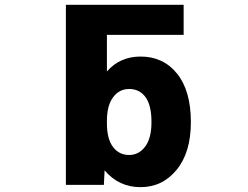

<svg xmlns="http://www.w3.org/2000/svg" viewBox="-20 -772 1040 804"><path d="M614.3 -260.7Q614.3 -331.1 589.4 -365.2Q564.5 -399.4 520.5 -399.4Q479.5 -399.4 453.6 -364.7Q427.7 -330.1 427.7 -265.6V-255.9Q427.7 -190.4 453.1 -156.7Q478.5 -123 520.5 -123Q561.5 -123 587.9 -158.2Q614.3 -193.4 614.3 -260.7ZM418 -58.6 415 2H255.9V-752H749V-626H427.7V-472.7Q482.4 -535.2 568.4 -535.2Q664.1 -535.2 721.7 -463.4Q779.3 -391.6 779.3 -260.7Q779.3 -133.8 719.7 -61Q660.2 11.7 568.4 11.7Q477.5 11.7 418 -58.6Z"/></svg>

Font: GenEi Gothic M Heavy
Style: Regular
Weight: 800
Designer: o_tamon (Modified); [Source Han Sans]
Ryoko NISHIZUKA  (kana & ideographs); Paul D. Hunt (Latin, Greek & Cyrillic); Wenl
Version: Version 1.1a;Original Version 1.004